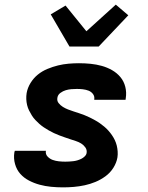

<svg xmlns="http://www.w3.org/2000/svg" viewBox="-20 -801 640 829"><path d="M252 8Q226 8 200.5 5.5Q175 3 151 -3.5Q127 -10 105 -21.5Q83 -33 67.5 -50.5Q52 -68 45 -92.5Q38 -117 42 -143L44 -150H179L178 -149Q176 -135 185.5 -125Q195 -115 207.5 -110.5Q220 -106 234 -104.5Q248 -103 262 -103Q270 -103 278.5 -103.5Q287 -104 296 -105Q305 -106 313.5 -108.5Q322 -111 330.5 -115Q339 -119 346 -126Q353 -133 354 -141Q356 -154 348.5 -164.5Q341 -175 330.5 -181.5Q320 -188 307.5 -192Q295 -196 283 -200Q271 -204 259.5 -208Q248 -212 236 -216.5Q224 -221 212.5 -226.5Q201 -232 190.5 -238Q180 -244 169.5 -251Q159 -258 150 -266Q141 -274 132.5 -283Q124 -292 117.5 -302.5Q111 -313 105.5 -324Q100 -335 97 -347.5Q94 -360 93.5 -373Q93 -386 95 -399Q99 -422 112 -443Q125 -464 143.5 -479Q162 -494 185 -503.5Q208 -513 230.5 -518.5Q253 -524 276 -526Q299 -528 321 -528Q347 -528 371.5 -525.5Q396 -523 419.5 -516.5Q443 -510 464 -498Q485 -486 500 -468Q515 -450 521 -426Q527 -402 523 -377L522 -370H387V-372Q389 -385 381.5 -395Q374 -405 362.5 -409.5Q351 -414 338 -415.5Q325 -417 312 -417Q300 -417 288 -416Q276 -415 264 -411.5Q252 -408 241 -400Q230 -392 228 -380Q225 -366 233 -356Q241 -346 251.5 -339.5Q262 -333 273.5 -328.5Q285 -324 297.5 -320Q310 -316 322 -312Q334 -308 345.5 -303.5Q357 -299 368 -293.5Q379 -288 390 -282Q401 -276 411 -269Q421 -262 430.5 -254Q440 -246 448 -237Q456 -228 463 -218Q470 -208 475.5 -196.5Q481 -185 484 -173Q487 -161 488 -147.5Q489 -134 487 -121Q483 -98 469.5 -76.5Q456 -55 435.5 -40Q415 -25 392 -15.5Q369 -6 345.5 -1Q322 4 298.5 6Q275 8 252 8ZM280 -600 199 -739 263 -777 353 -666 480 -781 534 -735 406 -600Z"/></svg>

Font: Iosevka Aile Heavy Oblique
Style: Regular
Weight: 900
Italic angle: -9°
Designer: Belleve Invis
Foundry: Belleve Invis
Version: Version 31.1.0; ttfautohint (v1.8.4)